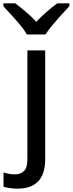

<svg xmlns="http://www.w3.org/2000/svg" viewBox="-79 -870 433 1143"><path d="M26 253Q1 253 -21.5 249.5Q-44 246 -58 242V157Q-44 161 -27.5 164.5Q-11 168 10 168Q42 168 63 149Q84 130 84 78V-570H190V80Q190 134 173 172.5Q156 211 119.5 232Q83 253 26 253ZM81 -665Q67 -690 43.5 -718.5Q20 -747 -7 -776.5Q-34 -806 -59 -833V-850H12Q41 -828 74.5 -800Q108 -772 137 -740Q167 -772 199 -800Q231 -828 262 -850H334V-833Q310 -808 282.5 -777.5Q255 -747 231 -718Q207 -689 192 -665Z"/></svg>

Font: Menbere
Style: Regular
Weight: 400
Designer: Aleme Tadesse
Foundry: Sorkin Type Co
Version: Version 1.000